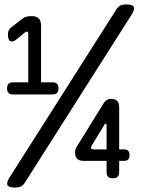

<svg xmlns="http://www.w3.org/2000/svg" viewBox="-20 -800 640 870"><path d="M49 50Q20 50 14 39Q8 28 24 3L507 -757Q515 -770 526 -775Q537 -780 551 -780Q580 -780 586 -769Q592 -758 576 -733L93 27Q85 40 74 45Q63 50 49 50ZM108 -397V-643Q108 -650 106.5 -653.5Q105 -657 102 -657Q100 -657 97.5 -655.5Q95 -654 92 -652L59 -625Q51 -618 44.5 -615Q38 -612 33 -612Q25 -612 20.5 -620Q16 -628 16 -644Q16 -655 19.5 -662.5Q23 -670 31 -676L80 -714Q90 -722 100 -724.5Q110 -727 123 -727Q145 -727 155.5 -716.5Q166 -706 166 -684V-397ZM38 -372Q25 -372 18.5 -379Q12 -386 12 -400Q12 -413 18.5 -420Q25 -427 38 -427H218Q232 -427 238.5 -420Q245 -413 245 -400Q245 -386 238.5 -379Q232 -372 218 -372ZM463 -123V-230Q463 -236 462 -238Q461 -240 459 -240Q458 -240 456 -238.5Q454 -237 452 -233L396 -141Q395 -138 393.5 -135Q392 -132 392 -130Q392 -126 396 -124.5Q400 -123 407 -123ZM463 -71H359Q339 -71 329.5 -80.5Q320 -90 320 -108Q320 -116 322 -122Q324 -128 327 -134L452 -336Q458 -344 465.5 -348Q473 -352 484 -352Q502 -352 511 -342.5Q520 -333 520 -314V-123H542Q555 -123 561 -116.5Q567 -110 567 -97Q567 -84 561 -77.5Q555 -71 542 -71H520V-21Q520 -6 513 1Q506 8 491 8Q477 8 470 1Q463 -6 463 -21Z"/></svg>

Font: Maple Mono
Style: Regular
Weight: 400
Monospace: yes
Designer: subframe7536
Version: Version 7.300